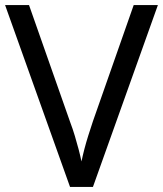

<svg xmlns="http://www.w3.org/2000/svg" viewBox="-20 -734 640 754"><path d="M600 -714 345 0H255L0 -714H94L255 -256Q266 -227 274 -200Q282 -173 288.5 -148.5Q295 -124 300 -100Q305 -124 311.5 -149Q318 -174 326.5 -201Q335 -228 345 -258L505 -714Z"/></svg>

Font: Noto Sans Tai Tham
Style: Regular
Weight: 400
Designer: Monotype Design Team 2013. Revised by David WIlliams 2020
Foundry: Monotype Imaging Inc.
Version: Version 2.002